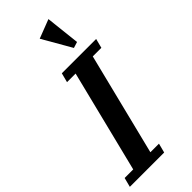

<svg xmlns="http://www.w3.org/2000/svg" viewBox="-333 -1001 1044 1044"><g transform="rotate(-45 189.5 -479.0)"><path d="M-16 -54H50L197 -644H131L145 -698H409L395 -644H329L182 -54H248L234 0H-30ZM193 -916 302 -958 324 -760 289 -749Z"/></g></svg>

Font: IBM Plex Serif SmBld
Style: Italic
Weight: 600
Italic angle: -14°
Designer: Mike Abbink, Paul van der Laan, Pieter van Rosmalen
Foundry: Bold Monday
Version: Version 3.001